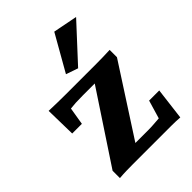

<svg xmlns="http://www.w3.org/2000/svg" viewBox="-196 -754 850 850"><g transform="rotate(-45 229.0 -329.0)"><path d="M178.7 -17.6 172.9 -58.6H287.1Q305.7 -58.6 322.8 -60.1Q339.8 -61.5 355.5 -62.5L380.9 -148.4H444.3L425.8 2Q400.4 0 371.6 0Q342.8 0 322.3 0H131.8Q111.3 0 89.8 0.5Q68.4 1 46.9 2.9V-43L290 -411.1V-372.1H189.5Q163.1 -372.1 145 -371.1Q127 -370.1 111.3 -368.2L97.7 -286.1H37.1L34.2 -430.7Q60.5 -429.7 88.9 -429.2Q117.2 -428.7 136.7 -428.7H330.1Q350.6 -428.7 372.6 -429.2Q394.5 -429.7 416 -430.7V-384.8ZM259.8 -471.7 203.1 -491.2 299.8 -661.1 414.1 -638.7Z"/></g></svg>

Font: Crimson Pro
Style: Bold
Weight: 700
Designer: Jacques Le Bailly
Foundry: Baron von Fonthausen
Version: Version 1.003